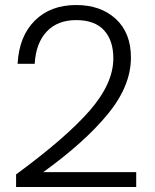

<svg xmlns="http://www.w3.org/2000/svg" viewBox="-20 -744 618 764"><path d="M431 -512Q431 -583 394 -623.5Q357 -664 283 -664Q209 -664 166 -618.5Q123 -573 118 -490H50Q56 -600 118.5 -662Q181 -724 283 -724Q381 -724 441 -668.5Q501 -613 501 -515Q501 -402 409 -290Q317 -178 152 -59H522V0H44V-50Q243 -196 337 -304Q431 -412 431 -512Z"/></svg>

Font: Poppins-tnum Light
Style: Regular
Weight: 300
Designer: Ninad Kale (Devanagari), Jonny Pinhorn (Latin)
Foundry: Indian Type Foundry
Version: Version 4.004